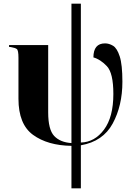

<svg xmlns="http://www.w3.org/2000/svg" viewBox="-20 -780 728 1040"><path d="M367 240H418V7Q538 -14 590.5 -111Q643 -208 643 -337Q643 -430 628.5 -474.5Q614 -519 592.5 -532Q571 -545 549 -545Q486 -545 486 -469Q523 -459 558.5 -422Q594 -385 594 -271Q594 -146 543.5 -78Q493 -10 418 -8V-760H367V-5Q306 -9 273.5 -43.5Q241 -78 241 -171V-536H29V-526L39 -525Q62 -521 71 -514.5Q80 -508 80 -467V-245Q80 -107 159 -49.5Q238 8 367 10Z"/></svg>

Font: Noto Serif Display SemiCondensed Extra
Style: Regular
Weight: 800
Width: 4
Designer: Monotype Design Team
Foundry: Monotype Imaging Inc.
Version: Version 1.900